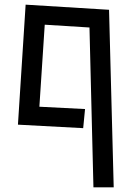

<svg xmlns="http://www.w3.org/2000/svg" viewBox="-20 -530 570 824"><path d="M364 -412 172 -424 149 -72 345 -62 337 20 57 5 90 -510 448 -488 468 274H381Z"/></svg>

Font: Stick
Style: Regular
Weight: 400
Designer: Fontworks Inc.
Foundry: Fontworks Inc.
Version: Version 1.100